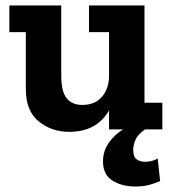

<svg xmlns="http://www.w3.org/2000/svg" viewBox="-20 -471 625 699"><path d="M571 0H508Q481 19 473 38.5Q465 58 465 74Q465 100 477.5 109Q490 118 508 118Q534 118 554 106L563 188Q546 196 524 202Q502 208 473 208Q424 208 389.5 186.5Q355 165 355 117Q355 79 376 49Q397 19 428 0H377V-69Q332 9 232 9Q168 9 121 -29Q74 -67 74 -147V-354H14V-451H203V-197Q203 -138 222.5 -113.5Q242 -89 280 -89Q326 -89 351.5 -119Q377 -149 377 -196V-354H304V-451H506V-97H571Z"/></svg>

Font: Zilla Slab Bold
Style: Bold
Weight: 700
Designer: Typotheque.com
Foundry: Typotheque type foundry
Version: Version 1.1; 2017; ttfautohint (v1.6)